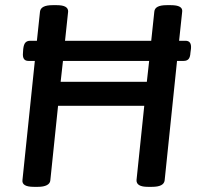

<svg xmlns="http://www.w3.org/2000/svg" viewBox="-20 -722 773 744"><path d="M720 -533 718 -518Q717 -500 710.5 -493Q704 -486 692 -486H666L618 -23Q615 2 569 2H553Q508 2 509 -24L539 -312H205L175 -23Q174 -11 161.5 -4.5Q149 2 127 2H111Q64 2 67 -24L115 -486H90Q66 -486 69 -517L70 -532Q72 -550 78.5 -557Q85 -564 97 -564H123L135 -677Q138 -702 184 -702H200Q245 -702 244 -677L232 -564H566L578 -677Q580 -702 626 -702H642Q689 -702 686 -677L674 -564H699Q723 -564 720 -533ZM558 -486H224L215 -405H549Z"/></svg>

Font: Asap-MediumItalic
Style: Italic
Weight: 500
Italic angle: -6°
Designer: Pablo Cosgaya
Foundry: Omnibus-Type
Version: Version 2.000; ttfautohint (v1.8)